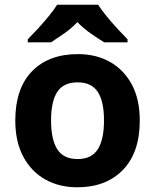

<svg xmlns="http://www.w3.org/2000/svg" viewBox="-20 -786 659 816"><path d="M574 -273.7Q574 -138 502.5 -64Q431 10 308 10Q232.1 10 172.8 -23.1Q113.4 -56.2 79.2 -119.8Q45 -183.4 45 -274Q45 -410 116 -483Q187 -556 311 -556Q388.4 -556 447.2 -523Q506 -490 540 -427.3Q574 -364.5 574 -273.7ZM197 -274Q197 -193 223.5 -151.5Q250 -110 309.9 -110Q369 -110 395.5 -151.5Q422 -193 422 -274Q422 -355 395.5 -395.5Q369 -436 309.5 -436Q250 -436 223.5 -395.5Q197 -355 197 -274ZM397 -766Q411 -744 433.5 -716.5Q456 -689 480 -663Q504 -637 522 -619V-606H423Q397 -622 366 -643.5Q335 -665 309 -692Q283 -665 253 -644Q223 -623 197 -606H98V-619Q117 -638 140.5 -663.5Q164 -689 186.5 -716.5Q209 -744 223 -766Z"/></svg>

Font: Noto Sans Bassa Vah
Style: Regular
Weight: 400
Designer: Monotype Design Team
Foundry: Monotype Imaging Inc.
Version: Version 2.002